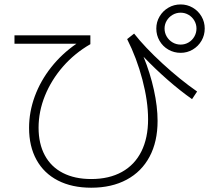

<svg xmlns="http://www.w3.org/2000/svg" viewBox="-20 -832 978 887"><path d="M114.3 -241.2Q114.3 -314.9 140.6 -386.7Q167 -458.5 216.3 -521Q265.6 -583.5 333 -629.9H46.9V-668.9H397.5V-627.9Q325.2 -586.4 271.2 -524.7Q217.3 -462.9 187.7 -389.9Q158.2 -316.9 158.2 -242.2Q158.2 -168 187 -114.5Q215.8 -61 270.5 -33Q325.2 -4.9 401.4 -4.9Q483.9 -4.9 543 -37.6Q602.1 -70.3 633.1 -132.3Q664.1 -194.3 664.1 -281.2Q664.1 -364.3 637.9 -463.9Q611.8 -563.5 567.4 -651.4L599.6 -676.8Q648.9 -613.8 730.5 -538.8Q812 -463.9 890.6 -409.2L867.2 -374Q813 -412.1 754.6 -463.1Q696.3 -514.2 643.1 -569.8Q673.8 -494.6 690.9 -417Q708 -339.4 708 -273.4Q708 -177.7 671.1 -108.4Q634.3 -39.1 565.2 -2Q496.1 35.2 401.4 35.2Q312.5 35.2 247.8 2Q183.1 -31.2 148.7 -93.5Q114.3 -155.8 114.3 -241.2ZM702.1 -700.2Q702.1 -730.5 717.3 -756.1Q732.4 -781.7 758.1 -796.6Q783.7 -811.5 814.5 -811.5Q844.7 -811.5 870.4 -796.6Q896 -781.7 910.9 -756.1Q925.8 -730.5 925.8 -700.2Q925.8 -669.4 910.9 -643.8Q896 -618.2 870.4 -603Q844.7 -587.9 814.5 -587.9Q783.7 -587.9 757.8 -602.8Q731.9 -617.7 717 -643.6Q702.1 -669.4 702.1 -700.2ZM887.7 -700.2Q887.7 -719.7 877.9 -736.6Q868.2 -753.4 851.3 -763.4Q834.5 -773.4 814.5 -773.4Q794.4 -773.4 777.3 -763.4Q760.3 -753.4 750.2 -736.6Q740.2 -719.7 740.2 -700.2Q740.2 -680.2 750.2 -663.1Q760.3 -646 777.3 -636Q794.4 -626 814.5 -626Q834.5 -626 851.3 -636Q868.2 -646 877.9 -663.1Q887.7 -680.2 887.7 -700.2Z"/></svg>

Font: Pretendard ExtraLight
Style: Regular
Weight: 200
Designer: Base glyphs from Inter by Rasmus Andersson; Hangeul glyphs from Noto Sans CJK(Source Han Sans) by Jang Soo-young and Kan
Foundry: Kil Hyung-jin
Version: Version 1.309